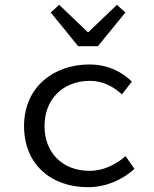

<svg xmlns="http://www.w3.org/2000/svg" viewBox="-20 -766 640 798"><path d="M346 12C418 12 485 -16 539 -64L502 -117C462 -83 412 -56 352 -56C240 -56 165 -131 165 -242C165 -354 242 -430 354 -430C405 -430 447 -409 487 -374L528 -427C488 -466 430 -498 351 -498C204 -498 80 -405 80 -242C80 -81 194 12 346 12ZM305 -574H387L501 -714L466 -746L348 -633H344L226 -746L191 -714Z"/></svg>

Font: Hasklig
Style: Regular
Weight: 400
Monospace: yes
Designer: Paul D. Hunt, Teo Tuominen
Foundry: Adobe Systems Incorporated
Version: Version 2.030;PS 1.0;hotconv 16.6.51;makeotf.lib2.5.65220